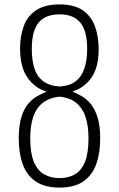

<svg xmlns="http://www.w3.org/2000/svg" viewBox="-20 -839 539 870"><path d="M250 11Q182 11 141.5 -17Q101 -45 83 -95Q65 -145 65 -211Q65 -271 77 -309Q89 -347 108.5 -369.5Q128 -392 150 -404Q172 -416 191 -424Q137 -440 104 -488Q71 -536 71 -619Q71 -675 87.5 -720.5Q104 -766 143.5 -792.5Q183 -819 250 -819Q317 -819 355.5 -792Q394 -765 410.5 -719Q427 -673 427 -616Q427 -534 394.5 -487.5Q362 -441 308 -424Q327 -416 349 -404Q371 -392 390 -369.5Q409 -347 421.5 -309Q434 -271 434 -211Q434 -145 416 -95Q398 -45 357.5 -17Q317 11 250 11ZM250 -32Q290 -32 319.5 -49Q349 -66 365 -105.5Q381 -145 381 -212Q381 -268 368 -308Q355 -348 326.5 -372Q298 -396 250 -401Q202 -396 172.5 -372Q143 -348 130 -308Q117 -268 117 -212Q117 -145 133.5 -105.5Q150 -66 180 -49Q210 -32 250 -32ZM250 -447Q297 -450 324 -471.5Q351 -493 363 -530.5Q375 -568 375 -617Q375 -699 344 -736.5Q313 -774 250 -774Q186 -774 155 -736.5Q124 -699 124 -617Q124 -568 135.5 -530.5Q147 -493 175 -471.5Q203 -450 250 -447Z"/></svg>

Font: Oswald ExtraLight
Style: Regular
Weight: 250
Designer: Vernon Adams
Foundry: Vernon Adams
Version: Version 4.100; ttfautohint (v1.8.1.43-b0c9)